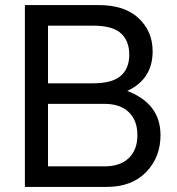

<svg xmlns="http://www.w3.org/2000/svg" viewBox="-20 -736 695 756"><path d="M78 0V-716H369Q469 -716 524 -666Q581 -614 581 -534Q581 -424 481 -378Q612 -328 612 -204Q612 -118 557 -60Q500 0 400 0ZM169 -408H346Q416 -408 450 -433Q489 -462 489 -521Q489 -580 450 -610Q416 -635 346 -635H169ZM169 -81H392Q453 -81 487 -113.5Q521 -146 521 -204Q521 -262 487 -294.5Q453 -327 392 -327H169Z"/></svg>

Font: Almarai
Style: Regular
Weight: 400
Designer: Boutros International 2019
Foundry: Created by Boutros International 2019
Version: Version 1.10